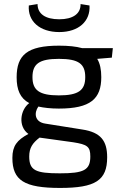

<svg xmlns="http://www.w3.org/2000/svg" viewBox="-20 -724 598 946"><path d="M377 -704C378 -656 339 -629 272 -629C203 -629 165 -656 165 -704L122 -697C116 -620 175 -566 272 -566C368 -566 426 -620 421 -697ZM531 -440 536 -487H384C355 -495 318 -499 271 -499C114 -499 62 -453 62 -343C62 -282 79 -240 124 -216C79 -182 68 -101 120 -64C64 -34 41 -5 41 54C41 165 100 202 276 202C450 202 508 165 508 51C508 -30 477 -72 385 -86L203 -115C150 -123 147 -168 169 -199C196 -193 230 -189 270 -189C426 -189 479 -237 479 -344C479 -381 473 -411 459 -434ZM270 -254C173 -254 140 -280 140 -344C140 -409 173 -434 270 -434C368 -434 400 -409 400 -344C400 -280 368 -254 270 -254ZM341 -23C410 -12 425 -2 425 47C425 114 393 130 275 130C156 130 124 116 124 47C124 5 140 -19 175 -46Z"/></svg>

Font: SnT
Style: Regular
Weight: 400
Designer: Natanael Gama
Version: Version 1.001;PS 001.001;hotconv 1.0.70;makeotf.lib2.5.58329